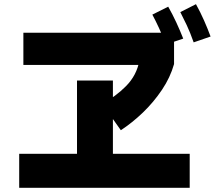

<svg xmlns="http://www.w3.org/2000/svg" viewBox="-20 -874 1040 920"><path d="M559 -250 469 -377Q533 -410 584 -461.5Q635 -513 648 -584L676 -563H92V-717H814V-567Q796 -503 756 -443.5Q716 -384 665 -335Q614 -286 559 -250ZM72 26V-137H889V26ZM349 -83V-488H521V-83ZM775 -661Q757 -707 741.5 -740.5Q726 -774 710 -804L786 -842Q807 -805 825 -766Q843 -727 858 -689ZM908 -671Q891 -719 875 -753Q859 -787 844 -816L919 -854Q940 -816 957.5 -776.5Q975 -737 989 -699Z"/></svg>

Font: Murecho Thin ExtraBold
Style: Regular
Weight: 800
Version: Version 1.010